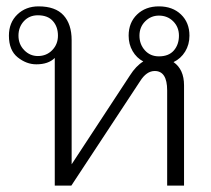

<svg xmlns="http://www.w3.org/2000/svg" viewBox="-20 -583 663 603"><path d="M558 -315V0H505V-299Q505 -360 466 -360Q440 -360 420 -328L204 0H152V-401Q132 -381 94 -381Q63 -381 35.5 -403Q8 -425 8 -471Q8 -512 34.5 -537.5Q61 -563 101 -563Q154 -563 179.5 -535Q205 -507 205 -457V-67L388 -346Q407 -376 430 -390Q409 -401 396.5 -422.5Q384 -444 384 -471Q384 -512 410.5 -537.5Q437 -563 479 -563Q522 -563 548.5 -537.5Q575 -512 575 -471Q575 -443 561.5 -421Q548 -399 525 -388Q558 -365 558 -315ZM162 -471Q162 -499 146 -517Q130 -535 99 -535Q72 -535 55 -516.5Q38 -498 38 -471Q38 -444 56 -425.5Q74 -407 99 -407Q126 -407 144 -425.5Q162 -444 162 -471ZM418 -471Q418 -444 435 -425Q452 -406 479 -406Q510 -406 526 -424.5Q542 -443 542 -471Q542 -498 524 -516Q506 -534 479 -534Q454 -534 436 -516Q418 -498 418 -471Z"/></svg>

Font: Taviraj ExtraLight
Style: Regular
Weight: 275
Designer: Katatrad Team
Foundry: CadsonDemak
Version: Version 1.001